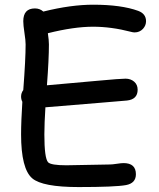

<svg xmlns="http://www.w3.org/2000/svg" viewBox="-20 -736 665 805"><path d="M544.4 -600.1Q537.6 -600.1 529.3 -602.5Q446.8 -624 370.1 -624Q330.1 -624 282.7 -617.2Q235.4 -610.4 180.7 -596.7Q185.1 -567.4 185.1 -549.8Q185.1 -487.3 176.8 -378.4L390.6 -397.5Q484.9 -406.2 506.3 -406.2Q527.8 -406.2 542.5 -393.6Q557.1 -380.9 557.1 -359.9Q557.1 -319.3 512.2 -314.5L396 -304.7L170.4 -286.1Q168.5 -253.9 167.2 -225.6Q166 -197.3 166 -172.4Q166 -73.2 181.6 -55.7Q193.4 -43 258.3 -43Q288.6 -43 349.4 -44.7Q410.2 -46.4 440.9 -46.4Q450.7 -46.4 469.7 -49.3Q488.8 -52.2 498 -52.2Q549.8 -52.2 549.8 -5.4Q549.8 32.2 508.3 40Q462.4 48.3 309.6 48.3Q158.2 48.3 115.2 11.7Q68.4 -28.3 68.4 -172.4Q68.4 -201.2 69.8 -235.4Q71.3 -269.5 73.7 -309.1Q68.4 -319.3 68.4 -331.1Q68.4 -346.2 77.6 -358.4Q87.4 -487.8 87.4 -549.8Q87.4 -566.4 82.5 -598.4Q77.6 -630.4 77.6 -647Q77.6 -700.7 126.5 -700.7Q147 -700.7 161.6 -687.5Q220.2 -702.1 272.2 -709.2Q324.2 -716.3 370.1 -716.3Q488.8 -716.3 559.6 -690.4Q592.3 -678.2 592.3 -647Q592.3 -629.4 579.6 -615.2Q565.4 -600.1 544.4 -600.1Z"/></svg>

Font: TUNJUNG BIRU
Style: Regular
Weight: 400
Designer: R.S. Wihananto
Foundry: R.S. Wihananto
Version: Version 2.0.1